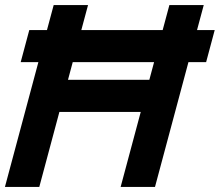

<svg xmlns="http://www.w3.org/2000/svg" viewBox="-36 -740 870 760"><path d="M813.9 -621H743.9L770.5 -720H634.5L607.9 -621H285.9L312.5 -720H176.5L149.9 -621H79.9L45.9 -494H115.9L-16.5 0H119.5L199.1 -297H521.1L441.5 0H577.5L709.9 -494H779.9ZM555.1 -424H233.1L251.9 -494H573.9Z"/></svg>

Font: Manrope
Style: ExtraBoldItalic
Weight: 800
Italic angle: -15°
Designer: Mikhail Sharanda
Foundry: Mikhail Sharanda
Version: Version 4.502;hotconv 1.0.109;makeotfexe 2.5.65596